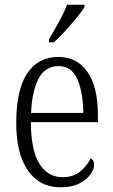

<svg xmlns="http://www.w3.org/2000/svg" viewBox="-20 -786 479 816"><path d="M237 10Q148 10 98.5 -61.5Q49 -133 49 -263Q49 -404 95.5 -474Q142 -544 228 -544Q308 -544 352 -480Q396 -416 396 -298V-267H111Q112 -147 147.5 -90Q183 -33 246 -33Q292 -33 321 -57Q350 -81 365 -113Q371 -110 375.5 -103.5Q380 -97 380 -85Q380 -67 364 -44.5Q348 -22 316.5 -6Q285 10 237 10ZM334 -306Q333 -395 308.5 -450Q284 -505 229 -505Q172 -505 144 -452Q116 -399 112 -306ZM188 -619Q210 -656 231 -694Q252 -732 265 -766H339V-756Q329 -739 306.5 -711.5Q284 -684 258 -655.5Q232 -627 209 -606H188Z"/></svg>

Font: Noto Serif Tamil Condensed Light
Style: Italic
Weight: 300
Width: 3
Italic angle: -12°
Designer: Indian Type Foundry, Tom Grace, and the Monotype Design Team
Foundry: Monotype Imaging Inc.
Version: Version 2.003; ttfautohint (v1.8.4.7-5d5b)